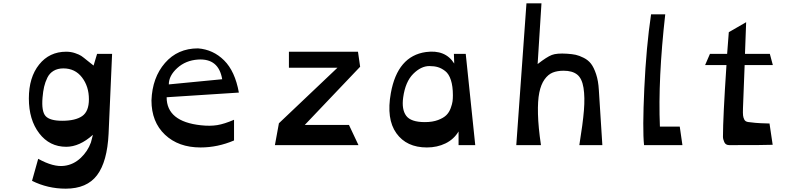

<svg xmlns="http://www.w3.org/2000/svg" viewBox="-20 -870 4806 1151"><path d="M374 261Q266 261 172 214L209 82Q301 133 366 124Q421 117 463.5 77Q506 37 525 -16L537 -62Q457 10 377 10Q277 10 215 -71Q153 -152 153 -280Q153 -406 214.5 -483Q276 -560 377 -560Q405 -560 430 -551.5Q455 -543 467 -535Q479 -527 504.5 -506Q530 -485 541 -477L562 -547H652L631 -69Q623 99 562 180Q501 261 374 261ZM353 -146Q432 -146 472.5 -174Q513 -202 513 -275Q513 -352 471.5 -406Q430 -460 360 -460Q326 -460 301.5 -445.5Q277 -431 264 -404.5Q251 -378 244.5 -350Q238 -322 235 -285Q228 -202 253.5 -174Q279 -146 353 -146Z M1412 -315 979 -287Q979 -141 1185 -119Q1240 -113 1282.5 -120Q1325 -127 1383 -152V-28Q1285 14 1182 14Q1050 14 969 -62.5Q888 -139 888 -268Q893 -405 969 -492.5Q1045 -580 1167 -580Q1258 -573 1323.5 -508Q1389 -443 1412 -315ZM992 -364 1312 -395Q1291 -521 1167 -513Q1093 -508 1042.5 -462Q992 -416 992 -364Z M1628 0 1652 -131 2003 -464H1712V-560H2126L2139 -470L1807 -121H2072L2129 0Z M2539 14Q2417 14 2356 -71.5Q2295 -157 2323 -312Q2363 -534 2533 -558Q2650 -574 2703 -489L2701 -547H2772L2829 0H2729V-82Q2701 -35 2651 -10.5Q2601 14 2539 14ZM2527 -138Q2573 -138 2606 -150.5Q2639 -163 2656 -180Q2673 -197 2682 -222Q2691 -247 2693 -263Q2695 -279 2695 -299Q2695 -353 2683 -390Q2671 -427 2649 -444Q2627 -461 2605 -467.5Q2583 -474 2554 -474Q2504 -474 2457 -427Q2410 -380 2397 -286Q2387 -214 2415 -176Q2443 -138 2527 -138Z M3570 -330 3591 0H3453Q3474 -129 3480.5 -208Q3487 -287 3478 -343.5Q3469 -400 3440 -423Q3411 -446 3359 -446Q3321 -446 3293.5 -435Q3266 -424 3244.5 -394Q3223 -364 3213 -315Q3203 -266 3205 -186.5Q3207 -107 3223 0H3075L3136 -850H3226L3203 -486Q3258 -529 3288 -540.5Q3318 -552 3379 -548Q3410 -546 3431 -541.5Q3452 -537 3479 -523.5Q3506 -510 3523 -488Q3540 -466 3553.5 -425.5Q3567 -385 3570 -330Z M3841 0Q3831 -92 3842.5 -340.5Q3854 -589 3883 -784H3968Q3924 -395 3936 -111H4055L4071 0Z M4434 -221Q4433 -191 4434.5 -178Q4436 -165 4442 -153Q4448 -141 4465 -138.5Q4482 -136 4509 -133.5Q4536 -131 4582 -130Q4589 -130 4593 -130L4612 -2Q4575 0 4352 0Q4330 0 4322 -18Q4314 -36 4314 -50Q4314 -164 4335 -480H4207L4236 -547H4339Q4345 -633 4349 -677L4453 -737L4446 -547H4595L4613 -480H4444Z"/></svg>

Font: OpenDyslexic
Style: Regular
Weight: 400
Designer: Abbie Gonzalez
Version: Version 0.920;hotconv 1.0.109;makeotfexe 2.5.65596